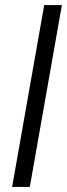

<svg xmlns="http://www.w3.org/2000/svg" viewBox="-20 -740 265 760"><path d="M28 0 155 -720H225L98 0Z"/></svg>

Font: DM Sans 12pt Light
Style: Italic
Weight: 300
Italic angle: -10°
Version: Version 4.004;gftools[0.9.30]